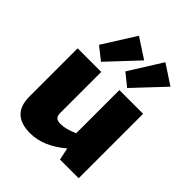

<svg xmlns="http://www.w3.org/2000/svg" viewBox="-221 -907 1047 1047"><g transform="rotate(45 302.0 -384.0)"><path d="M190 -535 117 -593 236 -782 351 -707ZM321 -592 440 -782 554 -707 392 -535ZM370 -497H553V0H409L394 -71Q294 14 192 14Q48 14 48 -125V-497H230V-182Q230 -159 240 -149Q250 -139 274 -139Q313 -139 370 -164Z"/></g></svg>

Font: Exo 2.0 Extra Bold
Style: Regular
Weight: 800
Designer: Natanael Gama
Version: Version 1.001;PS 001.001;hotconv 1.0.70;makeotf.lib2.5.58329